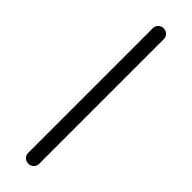

<svg xmlns="http://www.w3.org/2000/svg" viewBox="-256 -741 742 742"><g transform="rotate(45 115.0 -370.0)"><path d="M115 0Q102 0 93.5 -8.5Q85 -17 85 -30V-710Q85 -723 93.5 -731.5Q102 -740 115 -740Q128 -740 136.5 -731.5Q145 -723 145 -710V-30Q145 -17 136.5 -8.5Q128 0 115 0Z"/></g></svg>

Font: Quicksand
Style: Regular
Weight: 400
Designer: Andrew Paglinawan
Foundry: Andrew Paglinawan
Version: Version 3.000